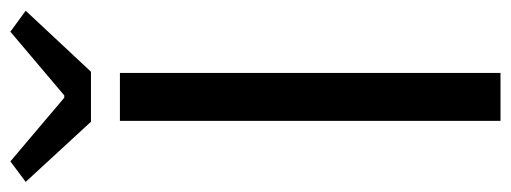

<svg xmlns="http://www.w3.org/2000/svg" viewBox="-344 -658 985 370"><g transform="rotate(-90 148.0 -472.5)"><path d="M100.6 0V-733.4H193V0ZM98.9 -789.2 -17 -915 22.5 -944.5 145.1 -840.7H149.7L272.4 -944.5L312.8 -915L195.3 -789.2Z"/></g></svg>

Font: Noto Sans TC
Style: Regular
Weight: 100
Designer: Ryoko NISHIZUKA 西塚涼子 (kana, bopomofo & ideographs); Paul D. Hunt (Latin, Greek & Cyrillic); Sandoll Communications 산돌커뮤니
Foundry: Adobe
Version: Version 2.004;hotconv 1.0.118;makeotfexe 2.5.65603